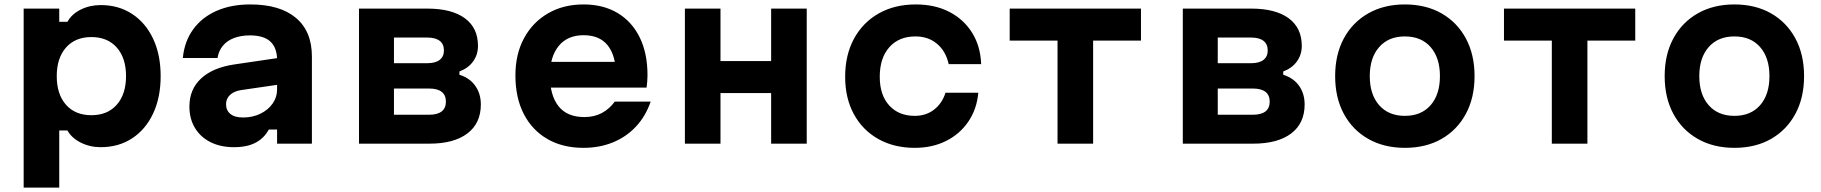

<svg xmlns="http://www.w3.org/2000/svg" viewBox="-20 -654 8290 874"><path d="M87.7 200V-614.9H249.7V-554.9H287.1Q306.2 -589.9 347.5 -610.4Q388.7 -630.9 438.3 -630.9Q519.9 -630.9 581.3 -590.6Q642.8 -550.4 677 -477.6Q711.3 -404.9 711.3 -307.5Q711.3 -210.2 677 -137.3Q642.8 -64.5 581.3 -24.2Q519.9 16 438.3 16Q389 16 347.5 -5Q305.9 -26 287.1 -60H249.7V200ZM396 -129.6Q469.6 -129.6 511.7 -177.4Q553.7 -225.3 553.7 -307.6Q553.7 -389.8 511.7 -437.5Q469.6 -485.3 396 -485.3Q322.4 -485.3 280.3 -437.4Q238.3 -389.6 238.3 -307.3Q238.3 -225 280.3 -177.3Q322.4 -129.6 396 -129.6Z M1251.8 -390.9V-269.3L1077.9 -244Q1046 -239.3 1027.5 -222.2Q1009 -205.2 1009 -180.1Q1009 -151.8 1028.5 -135.5Q1047.9 -119.2 1086.5 -119.2Q1130.3 -119.2 1165.2 -136.3Q1200.2 -153.3 1220.7 -182.2Q1241.3 -211 1241.3 -246.4V-380Q1241.3 -436.3 1211 -464.6Q1180.8 -492.9 1118 -492.9Q1076.4 -492.9 1044.7 -480.7Q1013.1 -468.4 994.3 -445.5Q975.5 -422.6 970.2 -390H812.2Q819.7 -465.9 859.4 -520.5Q899.1 -575.1 965.6 -604.5Q1032.1 -633.8 1119 -633.8Q1254.4 -633.8 1327.1 -572.6Q1399.8 -511.4 1399.8 -396.9V0H1241.3V-64.5H1203.8Q1182.5 -25.2 1143.7 -4.6Q1104.9 16 1045.1 16Q983.7 16 937.9 -7.1Q892.2 -30.2 867.2 -72Q842.2 -113.7 842.2 -168.9Q842.2 -247.4 895.3 -296.7Q948.4 -346.1 1046.1 -360.6Z M1614.2 0V-614.9H1924.6Q2036.2 -614.9 2096 -571Q2155.8 -527.1 2155.8 -445.4Q2155.8 -405.4 2133.9 -374.7Q2112.1 -344.1 2071.3 -328.6V-313.7Q2117.8 -299.4 2143.3 -263.6Q2168.8 -227.9 2168.8 -178.4Q2168.8 -92.9 2107.6 -46.5Q2046.4 0 1933.5 0ZM1773.3 -131.7H1933.5Q1971.1 -131.7 1990.5 -146.8Q2009.8 -161.8 2009.8 -191.4Q2009.8 -220.9 1990.5 -236Q1971.1 -251 1933.5 -251H1773.3ZM1773.3 -366.3H1924.6Q1962.2 -366.3 1981.5 -381.4Q2000.8 -396.4 2000.8 -424.7Q2000.8 -453.1 1981.5 -468.1Q1962.2 -483.1 1924.6 -483.1H1773.3Z M2457.3 -372.4H2833.5L2783.9 -310.9Q2783.9 -400.1 2746.8 -446.9Q2709.8 -493.7 2636.5 -493.7Q2562.9 -493.7 2523.1 -444.6Q2483.3 -395.6 2483.3 -310.9Q2483.3 -220.1 2522.3 -170.6Q2561.4 -121.1 2640.5 -121.1Q2685.4 -121.1 2720 -139.7Q2754.5 -158.3 2778.3 -191.4H2941.8Q2919.3 -125.5 2875.4 -78.3Q2831.4 -31 2770.3 -6Q2709.3 19 2636.1 19Q2541.6 19 2472 -21.1Q2402.4 -61.3 2364.3 -135.1Q2326.2 -209 2326.2 -310.9Q2326.2 -407.9 2365.6 -480.4Q2404.9 -552.9 2474.7 -593.3Q2544.6 -633.8 2636.5 -633.8Q2725.7 -633.8 2791 -595Q2856.3 -556.1 2891.9 -484Q2927.5 -411.9 2927.5 -311.5Q2927.5 -296.7 2926.2 -281.8Q2925 -266.8 2923.3 -255.1H2457.3Z M3097.7 0V-614.9H3259.7V-376H3490.3V-614.9H3652.3V0H3490.3V-230.4H3259.7V0Z M4144.2 19Q4049.2 19 3977.7 -21.5Q3906.1 -62 3866.7 -134.7Q3827.2 -207.4 3827.2 -304.4Q3827.2 -403.4 3867.3 -477.5Q3907.4 -551.6 3979.9 -592.7Q4052.3 -633.8 4148.3 -633.8Q4236.1 -633.8 4301.7 -599.8Q4367.4 -565.7 4405.3 -504.7Q4443.3 -443.7 4446.3 -362.1H4298.5Q4285.5 -420.9 4245.5 -454.6Q4205.6 -488.2 4147.2 -488.2Q4071.9 -488.2 4028.3 -439.1Q3984.7 -389.9 3984.7 -304.5Q3984.7 -221.5 4027.7 -174.1Q4070.6 -126.6 4144.2 -126.6Q4195.1 -126.6 4231.6 -154.7Q4268.2 -182.7 4284 -231.8H4433.3Q4426.5 -156.9 4387.8 -100.2Q4349.1 -43.5 4286.5 -12.3Q4223.9 19 4144.2 19Z M4794 0V-469.3H4576.2V-614.9H5173.8V-469.3H4956V0Z M5364.2 0V-614.9H5674.6Q5786.2 -614.9 5846 -571Q5905.8 -527.1 5905.8 -445.4Q5905.8 -405.4 5883.9 -374.7Q5862.1 -344.1 5821.3 -328.6V-313.7Q5867.8 -299.4 5893.3 -263.6Q5918.8 -227.9 5918.8 -178.4Q5918.8 -92.9 5857.6 -46.5Q5796.4 0 5683.5 0ZM5523.3 -131.7H5683.5Q5721.1 -131.7 5740.5 -146.8Q5759.8 -161.8 5759.8 -191.4Q5759.8 -220.9 5740.5 -236Q5721.1 -251 5683.5 -251H5523.3ZM5523.3 -366.3H5674.6Q5712.2 -366.3 5731.5 -381.4Q5750.8 -396.4 5750.8 -424.7Q5750.8 -453.1 5731.5 -468.1Q5712.2 -483.1 5674.6 -483.1H5523.3Z M6375.1 19Q6280.3 19 6208.6 -21.6Q6136.9 -62.3 6097.3 -135.7Q6057.7 -209.2 6057.7 -307.4Q6057.7 -405.7 6097.3 -479.2Q6136.9 -552.6 6208.5 -593.2Q6280.1 -633.8 6374.9 -633.8Q6470.7 -633.8 6541.9 -593.2Q6613.1 -552.6 6652.7 -479.2Q6692.3 -405.7 6692.3 -307.4Q6692.3 -209.2 6652.7 -135.7Q6613.1 -62.3 6542 -21.6Q6470.9 19 6375.1 19ZM6375 -126.6Q6449.9 -126.6 6492.3 -175.2Q6534.7 -223.9 6534.7 -307.4Q6534.7 -391 6492.3 -439.6Q6449.9 -488.2 6375 -488.2Q6300.7 -488.2 6258 -439.6Q6215.3 -391 6215.3 -307.4Q6215.3 -223.9 6258 -175.2Q6300.7 -126.6 6375 -126.6Z M7044 0V-469.3H6826.2V-614.9H7423.8V-469.3H7206V0Z M7875.1 19Q7780.3 19 7708.6 -21.6Q7636.9 -62.3 7597.3 -135.7Q7557.7 -209.2 7557.7 -307.4Q7557.7 -405.7 7597.3 -479.2Q7636.9 -552.6 7708.5 -593.2Q7780.1 -633.8 7874.9 -633.8Q7970.7 -633.8 8041.9 -593.2Q8113.1 -552.6 8152.7 -479.2Q8192.3 -405.7 8192.3 -307.4Q8192.3 -209.2 8152.7 -135.7Q8113.1 -62.3 8042 -21.6Q7970.9 19 7875.1 19ZM7875 -126.6Q7949.9 -126.6 7992.3 -175.2Q8034.7 -223.9 8034.7 -307.4Q8034.7 -391 7992.3 -439.6Q7949.9 -488.2 7875 -488.2Q7800.7 -488.2 7758 -439.6Q7715.3 -391 7715.3 -307.4Q7715.3 -223.9 7758 -175.2Q7800.7 -126.6 7875 -126.6Z"/></svg>

Font: Martian Mono SemiExpanded
Style: Regular
Weight: 400
Width: 6
Monospace: yes
Designer: Roman Shamin
Foundry: Evil Martians
Version: Version 1.000